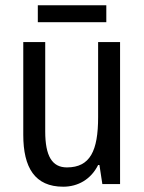

<svg xmlns="http://www.w3.org/2000/svg" viewBox="-20 -696 545 726"><path d="M382 -676H123V-612H382ZM434 -537H351V-253C351 -126 321 -63 233 -63C177 -63 151 -106 151 -199V-537H68V-186C68 -62 112 10 219 10C275 10 324 -18 351 -72H356L367 0H434Z"/></svg>

Font: Noto Sans Georgian Condensed
Style: Regular
Weight: 400
Width: 3
Designer: Monotype Design Team, Akaki Razmadze
Foundry: Google LLC
Version: Version 2.005